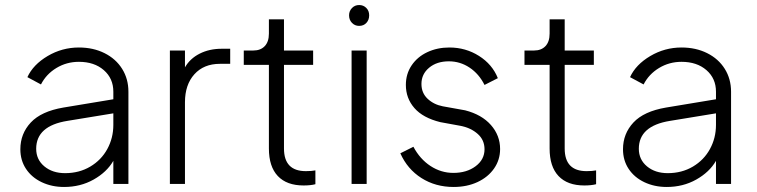

<svg xmlns="http://www.w3.org/2000/svg" viewBox="-20 -732 3011 764"><path d="M61 -138Q61 -200 102.5 -244.5Q144 -289 232 -304L431 -337V-367Q431 -420 393 -453Q355 -486 294 -486Q245 -486 204.5 -461.5Q164 -437 143 -396L89 -425Q112 -475 169.5 -509Q227 -543 294 -543Q351 -543 396 -520.5Q441 -498 466 -458Q491 -418 491 -367V0H431V-92Q405 -47 352.5 -17.5Q300 12 235 12Q186 12 146 -7Q106 -26 83.5 -60Q61 -94 61 -138ZM239 -43Q295 -43 339 -69Q383 -95 407 -139Q431 -183 431 -235V-281L248 -251Q124 -231 124 -140Q124 -97 156.5 -70Q189 -43 239 -43Z M656 -531H716V-464Q736 -499 774.5 -518.5Q813 -538 862 -538H896V-478H855Q791 -478 753.5 -436.5Q716 -395 716 -325V0H656Z M1050 -141V-474H950V-531H988Q1017 -531 1033.5 -548.5Q1050 -566 1050 -598V-655H1110V-531H1226V-474H1110V-141Q1110 -51 1197 -51Q1220 -51 1235 -54V1Q1216 6 1188 6Q1121 6 1085.5 -31.5Q1050 -69 1050 -141Z M1379 -531H1439V0H1379ZM1409 -712Q1426 -712 1437.5 -700.5Q1449 -689 1449 -671Q1449 -653 1438 -641Q1427 -629 1409 -629Q1392 -629 1380.5 -641Q1369 -653 1369 -671Q1369 -688 1380.5 -700Q1392 -712 1409 -712Z M1573 -122 1625 -148Q1651 -99 1693 -71.5Q1735 -44 1784 -44Q1837 -44 1872.5 -70.5Q1908 -97 1908 -138Q1908 -175 1881 -199Q1854 -223 1814 -231L1732 -246Q1663 -263 1629 -302Q1595 -341 1595 -394Q1595 -438 1618 -472Q1641 -506 1680.5 -524.5Q1720 -543 1768 -543Q1833 -543 1886 -509.5Q1939 -476 1961 -421L1908 -394Q1886 -438 1848.5 -463Q1811 -488 1766 -488Q1718 -488 1687.5 -462.5Q1657 -437 1657 -398Q1657 -362 1681.5 -339Q1706 -316 1742 -309L1831 -293Q1897 -276 1933.5 -234.5Q1970 -193 1970 -139Q1970 -96 1946 -61.5Q1922 -27 1880 -7.5Q1838 12 1785 12Q1713 12 1657 -23.5Q1601 -59 1573 -122Z M2167 -141V-474H2067V-531H2105Q2134 -531 2150.5 -548.5Q2167 -566 2167 -598V-655H2227V-531H2343V-474H2227V-141Q2227 -51 2314 -51Q2337 -51 2352 -54V1Q2333 6 2305 6Q2238 6 2202.5 -31.5Q2167 -69 2167 -141Z M2459 -138Q2459 -200 2500.5 -244.5Q2542 -289 2630 -304L2829 -337V-367Q2829 -420 2791 -453Q2753 -486 2692 -486Q2643 -486 2602.5 -461.5Q2562 -437 2541 -396L2487 -425Q2510 -475 2567.5 -509Q2625 -543 2692 -543Q2749 -543 2794 -520.5Q2839 -498 2864 -458Q2889 -418 2889 -367V0H2829V-92Q2803 -47 2750.5 -17.5Q2698 12 2633 12Q2584 12 2544 -7Q2504 -26 2481.5 -60Q2459 -94 2459 -138ZM2637 -43Q2693 -43 2737 -69Q2781 -95 2805 -139Q2829 -183 2829 -235V-281L2646 -251Q2522 -231 2522 -140Q2522 -97 2554.5 -70Q2587 -43 2637 -43Z"/></svg>

Font: Eudoxus Sans Light
Style: Regular
Weight: 300
Designer: Stijn de Vries
Foundry: tokotype
Version: Version 2.005